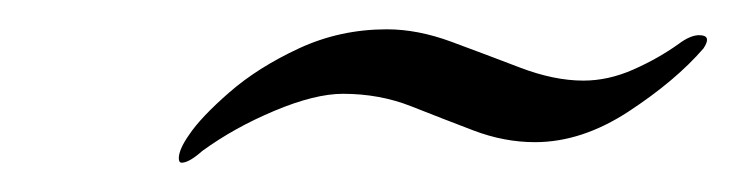

<svg xmlns="http://www.w3.org/2000/svg" viewBox="-20 -270 502 131"><path d="M104 -159Q102 -159 102 -162Q102 -168 109 -178Q117 -190 136.5 -207Q156 -224 184 -237Q212 -250 244 -250Q265 -250 288 -241.5Q311 -233 334.5 -224Q358 -215 378 -215Q395 -215 412 -222.5Q429 -230 443 -240Q451 -246 457 -246Q466 -246 460 -237Q441 -215 409 -194Q377 -173 345 -173Q324 -173 303 -181Q282 -189 260.5 -197.5Q239 -206 214 -206Q195 -206 167.5 -194.5Q140 -183 118 -167Q109 -159 104 -159Z"/></svg>

Font: Arizonia
Style: Regular
Weight: 400
Designer: Robert E. Leuschke
Foundry: Robert E. Leuschke
Version: Version 1.010; ttfautohint (v1.8.4.7-5d5b)